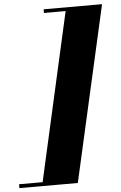

<svg xmlns="http://www.w3.org/2000/svg" viewBox="-157 -823 642 1015"><g transform="rotate(-5 164.0 -315.0)"><path d="M-96 150.5V130H29L229 -760.5H114V-780H424L214 150.5Z"/></g></svg>

Font: Bodoni Moda Black
Style: Italic
Weight: 900
Italic angle: -13°
Version: Version 2.005